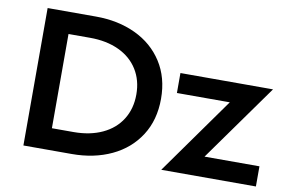

<svg xmlns="http://www.w3.org/2000/svg" viewBox="-72 -793 1379 919"><g transform="rotate(10 617.5 -334.0)"><path d="M700 -334Q700 -231 651.5 -155.5Q603 -80 518 -40Q433 0 325 0H90V-668H325Q433 -668 518 -628Q603 -588 651.5 -512.5Q700 -437 700 -334ZM580 -334Q580 -403 547.5 -455Q515 -507 455 -535Q395 -563 315 -563H210V-105H315Q395 -105 455 -133Q515 -161 547.5 -213Q580 -265 580 -334ZM1027 -375H770V-472H1220L953 -98H1220V0H760Z"/></g></svg>

Font: Madhuban Medium
Style: Regular
Weight: 500
Designer: jaikishan Patel
Foundry: MagicType
Version: Version 1.000